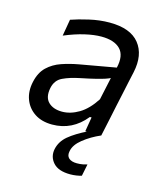

<svg xmlns="http://www.w3.org/2000/svg" viewBox="-108 -588 739 876"><g transform="rotate(15 261.5 -150.0)"><path d="M167.5 10Q118 10 84.5 -12.2Q51 -34.5 37 -72Q23 -109.5 33 -155Q43 -201.5 70.2 -227.5Q97.5 -253.5 135.2 -266.5Q173 -279.5 214.5 -287L386 -317.5Q400 -377.5 371.5 -406.8Q343 -436 282 -436Q248 -436 204.5 -426Q161 -416 109.5 -394.5L123 -473Q157 -485 205.8 -496.2Q254.5 -507.5 302 -507.5Q400.5 -507.5 442.2 -455.2Q484 -403 465.5 -317Q460.5 -294.5 454.8 -268.2Q449 -242 442.5 -210.5L429.5 -150.5Q422.5 -117.5 414.8 -80.5Q407 -43.5 397.5 0H322L333.5 -68H325.5Q262.5 10 167.5 10ZM196 -58.5Q235.5 -58.5 275.5 -82.2Q315.5 -106 349 -158L372 -264.5Q363 -260 349 -255.2Q335 -250.5 308.5 -243.8Q282 -237 235 -227.5Q190.5 -218.5 157.8 -203.2Q125 -188 117 -149Q108 -104 131 -81.2Q154 -58.5 196 -58.5ZM306 208Q250 208 225.2 180.2Q200.5 152.5 208 115Q216 77.5 247.5 51Q279 24.5 336 -3.5L340 -23L377.5 -26.5L397.5 0Q351.5 20 316.8 47.8Q282 75.5 276.5 106Q271.5 128.5 284.2 140Q297 151.5 322.5 151.5Q338 151.5 350.8 149Q363.5 146.5 371 144L359.5 200.5Q349.5 203.5 334.8 205.8Q320 208 306 208Z"/></g></svg>

Font: Commissioner
Style: Italic
Weight: 400
Italic angle: -12°
Designer: Kostas Bartsokas
Foundry: Kostas Bartsokas
Version: Version 1.000; ttfautohint (v1.8.3)